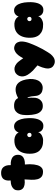

<svg xmlns="http://www.w3.org/2000/svg" viewBox="1230 -2028 1027 3528"><g transform="rotate(-90 1744.0 -264.5)"><path d="M192 -583Q185 -632 196 -671Q201 -687 210 -703Q219 -719 235 -731Q251 -743 274 -750.5Q297 -758 329 -758Q360 -758 383 -750.5Q406 -743 421.5 -730Q437 -717 447 -701Q457 -685 463 -669Q476 -630 473 -581Q526 -584 568 -572Q586 -567 603 -557.5Q620 -548 633.5 -533.5Q647 -519 655 -498Q663 -477 663 -448Q663 -421 655.5 -401.5Q648 -382 635 -368Q622 -354 606 -345Q590 -336 574 -331Q534 -319 485 -321Q495 -227 485 -154Q481 -123 472.5 -93Q464 -63 449 -40Q434 -17 411 -2.5Q388 12 356 12Q292 12 259.5 -15.5Q227 -43 214.5 -90Q202 -137 204 -198Q206 -259 211 -327Q154 -319 110 -328Q91 -332 73 -340Q55 -348 41 -362Q27 -376 18.5 -397Q10 -418 10 -448Q10 -490 28.5 -516Q47 -542 75 -557Q103 -572 134.5 -577.5Q166 -583 192 -583Z M895 -513Q948 -518 982 -507.5Q1016 -497 1035.5 -482Q1055 -467 1063 -452.5Q1071 -438 1072 -435Q1072 -436 1077.5 -449.5Q1083 -463 1096 -479Q1109 -495 1131 -507.5Q1153 -520 1186 -520Q1214 -520 1235 -509Q1256 -498 1272 -480Q1288 -462 1299 -439Q1310 -416 1317 -392Q1334 -336 1336 -265Q1339 -208 1334 -165.5Q1329 -123 1319.5 -92.5Q1310 -62 1297 -41.5Q1284 -21 1270 -9Q1237 20 1193 18Q1166 19 1142 9Q1122 1 1103 -18.5Q1084 -38 1079 -76Q1069 -46 1043 -25Q1021 -7 981 6Q941 19 875 11Q821 5 779 -21Q761 -32 743.5 -49Q726 -66 712.5 -91Q699 -116 691 -149Q683 -182 683 -225Q681 -300 702 -361Q711 -387 726 -412.5Q741 -438 764 -459Q787 -480 819 -494.5Q851 -509 895 -513ZM1028 -278Q1011 -278 998.5 -265Q986 -252 988 -236Q990 -215 1000.5 -207Q1011 -199 1028 -199Q1045 -199 1056 -209Q1067 -219 1067 -236Q1067 -252 1057 -265Q1047 -278 1028 -278Z M2056 -230Q2058 -171 2045 -123Q2039 -102 2029.5 -81.5Q2020 -61 2004 -43.5Q1988 -26 1966.5 -13Q1945 0 1915 5Q1915 5 1903 6Q1891 7 1872.5 5Q1854 3 1832.5 -3.5Q1811 -10 1792 -25.5Q1773 -41 1759.5 -67Q1746 -93 1744 -133Q1740 -172 1736 -203Q1731 -229 1725 -251.5Q1719 -274 1709 -274Q1712 -237 1712.5 -210Q1713 -183 1712 -164Q1711 -142 1710 -126Q1705 -89 1687 -60Q1672 -35 1642.5 -14Q1613 7 1561 8Q1536 8 1516.5 2.5Q1497 -3 1482 -13Q1467 -23 1455.5 -35.5Q1444 -48 1436 -61Q1417 -92 1409 -131Q1402 -158 1398 -193Q1394 -223 1393 -265Q1392 -307 1397 -361Q1402 -403 1420 -437Q1427 -451 1438 -465Q1449 -479 1464 -490.5Q1479 -502 1498.5 -509.5Q1518 -517 1543 -519Q1587 -522 1615.5 -515Q1644 -508 1662 -496.5Q1680 -485 1689.5 -471.5Q1699 -458 1706 -446Q1796 -495 1870 -492Q1901 -491 1932 -478.5Q1963 -466 1988.5 -436.5Q2014 -407 2032 -357Q2050 -307 2056 -230Z M2679 -505Q2710 -491 2728 -458Q2735 -444 2740 -424.5Q2745 -405 2745 -379Q2745 -353 2738.5 -319.5Q2732 -286 2717 -244Q2688 -166 2658.5 -102.5Q2629 -39 2604 6Q2575 59 2548 100Q2520 149 2484 182Q2469 196 2450.5 207.5Q2432 219 2410.5 224.5Q2389 230 2365.5 228Q2342 226 2316 213Q2283 197 2268 172Q2253 147 2250 117.5Q2247 88 2253.5 56Q2260 24 2269.5 -4Q2279 -32 2289.5 -54.5Q2300 -77 2306 -89Q2300 -95 2293.5 -100.5Q2287 -106 2282 -111Q2276 -116 2271 -121Q2238 -146 2212 -172Q2186 -198 2169 -220Q2149 -246 2134 -269Q2111 -306 2105 -345Q2102 -361 2103 -379.5Q2104 -398 2110 -417Q2116 -436 2129.5 -455.5Q2143 -475 2166 -493Q2198 -511 2233 -513Q2248 -514 2265 -511Q2282 -508 2300.5 -499Q2319 -490 2338.5 -474.5Q2358 -459 2378 -434Q2395 -413 2409 -392.5Q2423 -372 2437 -352Q2448 -372 2469 -407Q2490 -442 2520 -471Q2550 -500 2590 -513.5Q2630 -527 2679 -505Z M3026 -513Q3079 -518 3113 -507.5Q3147 -497 3166.5 -482Q3186 -467 3194 -452.5Q3202 -438 3203 -435Q3203 -436 3208.5 -449.5Q3214 -463 3227 -479Q3240 -495 3262 -507.5Q3284 -520 3317 -520Q3345 -520 3366 -509Q3387 -498 3403 -480Q3419 -462 3430 -439Q3441 -416 3448 -392Q3465 -336 3467 -265Q3470 -208 3465 -165.5Q3460 -123 3450.5 -92.5Q3441 -62 3428 -41.5Q3415 -21 3401 -9Q3368 20 3324 18Q3297 19 3273 9Q3253 1 3234 -18.5Q3215 -38 3210 -76Q3200 -46 3174 -25Q3152 -7 3112 6Q3072 19 3006 11Q2952 5 2910 -21Q2892 -32 2874.5 -49Q2857 -66 2843.5 -91Q2830 -116 2822 -149Q2814 -182 2814 -225Q2812 -300 2833 -361Q2842 -387 2857 -412.5Q2872 -438 2895 -459Q2918 -480 2950 -494.5Q2982 -509 3026 -513ZM3159 -278Q3142 -278 3129.5 -265Q3117 -252 3119 -236Q3121 -215 3131.5 -207Q3142 -199 3159 -199Q3176 -199 3187 -209Q3198 -219 3198 -236Q3198 -252 3188 -265Q3178 -278 3159 -278Z"/></g></svg>

Font: Sniglet
Style: ExtraBold
Weight: 800
Version: Version 2.000; ttfautohint (v0.95) -l 8 -r 50 -G 200 -x 14 -